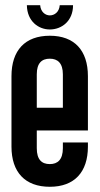

<svg xmlns="http://www.w3.org/2000/svg" viewBox="-20 -706 382 736"><path d="M209 -686C207 -660 189 -647 171 -647C154 -647 136 -660 134 -686H83C84 -624 128 -593 171 -593C216 -593 260 -625 260 -686ZM317 -206V-414C317 -513 265 -569 171 -569C76 -569 24 -513 24 -414V-144C24 -46 76 10 171 10C265 10 317 -46 317 -144V-160H221V-138C221 -94 201 -77 171 -77C140 -77 121 -94 121 -138V-206ZM121 -293V-421C121 -464 140 -481 171 -481C201 -481 221 -464 221 -421V-293Z"/></svg>

Font: Modon Arabic
Style: Bold
Weight: 700
Designer: Ahmedzaza
Foundry: Ahmedzaza
Version: Version 2.010